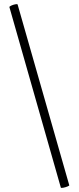

<svg xmlns="http://www.w3.org/2000/svg" viewBox="-20 -752 384 937"><path d="M277 164 26 -717Q25 -720 34.5 -724.5Q44 -729 54.5 -731Q65 -733 66 -730L318 152Q319 154 309.5 158Q300 162 289.5 164Q279 166 277 164Z"/></svg>

Font: Cormorant Infant Light Medium
Style: Regular
Weight: 500
Version: Version 4.001